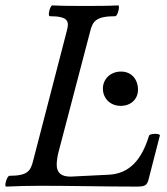

<svg xmlns="http://www.w3.org/2000/svg" viewBox="-23 -688 620 711"><path d="M0 3C41 1 84 0 127 0C245 0 364 3 481 3C512 3 521 0 527 -23L569 -186C571 -195 532 -194 529 -186C501 -94 455 -45 380 -41L238 -34C204 -34 187 -48 187 -78C187 -90 189 -107 194 -126L311 -572C320 -608 331 -628 404 -628C413 -628 422 -668 415 -668C374 -666 334 -666 293 -666C252 -666 211 -666 171 -668C162 -668 153 -628 161 -628C232 -628 234 -608 224 -572L99 -90C90 -56 80 -37 12 -37C3 -37 -9 3 0 3ZM424 -296C461 -296 488 -320 488 -356C488 -393 465 -423 425 -423C385 -423 358 -394 358 -360C358 -324 385 -296 424 -296Z"/></svg>

Font: Junicode Two Beta SemiCondensed Medium
Style: Italic
Weight: 500
Width: 4
Italic angle: -10°
Version: Version 1.063